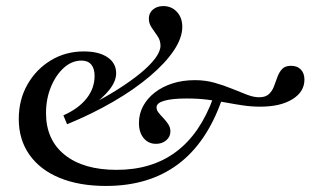

<svg xmlns="http://www.w3.org/2000/svg" viewBox="-20 -594 1050 625"><path d="M325 11.3Q237.9 11.3 174.2 -14.9Q110.5 -41.1 75.8 -90.3Q41.1 -139.5 41.1 -206.5Q41.1 -269.4 69.4 -319Q97.6 -368.5 145.6 -397.6Q193.5 -426.6 253.2 -426.6Q301.6 -426.6 329.8 -407.7Q358.1 -388.7 358.1 -355.6Q358.1 -330.6 337.5 -303.6Q316.9 -276.6 272.6 -243.5L262.1 -246.8Q317.7 -274.2 361.7 -302Q405.6 -329.8 437.1 -355.6Q468.5 -381.5 485.5 -404.4Q502.4 -427.4 502.4 -445.2Q502.4 -462.9 492.7 -476.6Q483.1 -490.3 473.8 -504Q464.5 -517.7 464.5 -533.1Q464.5 -551.6 477.8 -562.9Q491.1 -574.2 511.3 -574.2Q538.7 -574.2 556 -555.2Q573.4 -536.3 573.4 -506.5Q573.4 -471 546 -429.8Q518.5 -388.7 468.1 -346Q417.7 -303.2 349.2 -263.3Q280.6 -223.4 198.4 -189.5L186.3 -218.5Q235.5 -240.3 261.7 -273.4Q287.9 -306.5 287.9 -346.8Q287.9 -371 277 -383.9Q266.1 -396.8 245.2 -396.8Q213.7 -396.8 187.5 -373Q161.3 -349.2 145.6 -310.5Q129.8 -271.8 129.8 -225.8Q129.8 -138.7 190.7 -89.9Q251.6 -41.1 359.7 -41.1Q474.2 -41.1 552.8 -99.6Q631.5 -158.1 674.2 -275.8L702.4 -270.2Q653.2 -129 558.9 -58.9Q464.5 11.3 325 11.3ZM487.9 -125.8Q462.9 -125.8 447.6 -144.4Q432.3 -162.9 432.3 -193.5Q432.3 -223.4 446 -248.8Q459.7 -274.2 484.3 -293.1Q508.9 -312.1 541.9 -322.6Q575 -333.1 614.5 -333.1Q648.4 -333.1 678.6 -324.6Q708.9 -316.1 735.1 -305.2Q761.3 -294.4 783.5 -285.9Q805.6 -277.4 823.4 -277.4Q844.4 -277.4 855.2 -287.5Q866.1 -297.6 871.8 -312.9Q877.4 -328.2 883.1 -343.5Q888.7 -358.9 898.4 -369.4Q908.1 -379.8 927.4 -379.8Q947.6 -379.8 959.3 -367.7Q971 -355.6 971 -334.7Q971 -295.2 931.9 -271Q892.7 -246.8 827.4 -246.8Q798.4 -246.8 771.4 -250.8Q744.4 -254.8 716.1 -260.1Q687.9 -265.3 656.5 -269.4Q625 -273.4 587.9 -273.4Q540.3 -273.4 514.9 -266.1Q489.5 -258.9 489.5 -244.4Q489.5 -235.5 496.4 -227Q503.2 -218.5 512.1 -209.3Q521 -200 527.8 -189.5Q534.7 -179 534.7 -166.1Q534.7 -149.2 521.4 -137.5Q508.1 -125.8 487.9 -125.8Z"/></svg>

Font: Playfair 12pt Medium
Style: Regular
Weight: 500
Designer: Claus Eggers Sørensen
Foundry: Claus Eggers Sørensen
Version: Version 2.000;gftools[0.9.28]